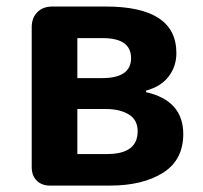

<svg xmlns="http://www.w3.org/2000/svg" viewBox="-20 -580 633 600"><path d="M323.2 0H136.7Q110.4 0 94.7 -15.6Q79.1 -31.2 79.1 -57.6V-495.1Q79.1 -524.4 96.7 -542Q114.3 -559.6 143.6 -559.6H310.5Q531.2 -559.6 531.2 -414.1Q531.2 -373 507.3 -341.3Q483.4 -309.6 436.5 -296.9V-292Q552.7 -265.6 552.7 -161.1Q552.7 -80.1 489.3 -40Q425.8 0 323.2 0ZM298.8 -335.9Q389.6 -335.9 389.6 -398.4Q389.6 -460.9 300.8 -460.9H221.7V-335.9ZM410.2 -169.9Q410.2 -205.1 382.8 -222.2Q355.5 -239.3 310.5 -239.3H221.7V-98.6H314.5Q410.2 -98.6 410.2 -169.9Z"/></svg>

Font: GenSenMaruGothic TW TTF Bold
Style: Regular
Weight: 700
Version: Version 1.301